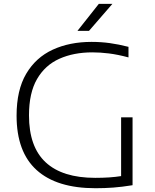

<svg xmlns="http://www.w3.org/2000/svg" viewBox="-20 -965 800 990"><path d="M472.5 5.5Q272.5 5.5 169 -88Q65.5 -181.5 65.5 -368.5Q65.5 -500.5 115 -584.5Q164.5 -668.5 251.8 -708.8Q339 -749 452 -749Q500 -749 545.8 -742.8Q591.5 -736.5 642.5 -723.5V-669Q586 -684 541.2 -689.5Q496.5 -695 456 -695Q360 -695 286.2 -662Q212.5 -629 171 -557.5Q129.5 -486 129.5 -370Q129.5 -207.5 215.8 -127.8Q302 -48 471 -48Q510 -48 543 -50.2Q576 -52.5 604.5 -57V-360H663.5V-10Q607.5 -1 564 2.2Q520.5 5.5 472.5 5.5ZM379.5 -806 489.5 -945H559.5L439 -806Z"/></svg>

Font: Encode Sans Expanded Light
Style: Regular
Weight: 300
Width: 7
Designer: Multiple Designers
Foundry: Impallari Type
Version: Version 3.000; ttfautohint (v1.8.3) -l 8 -r 50 -G 200 -x 14 